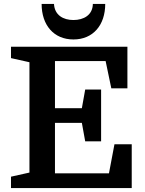

<svg xmlns="http://www.w3.org/2000/svg" viewBox="-20 -958 738 978"><path d="M453 -938C452 -881 406 -856 354 -856C302 -856 258 -881 255 -938H192C192 -830 254 -757 354 -757C454 -757 516 -830 516 -938ZM495 -502H414L397 -407H260V-647H518L547 -508H629V-720H36V-662L130 -641V-79L36 -58V0H651V-223H563L535 -75H260V-332H397L414 -238H495Z"/></svg>

Font: Domine
Style: Bold
Weight: 700
Designer: Pablo Impallari, Rodrigo Fuenzalida, Brenda Gallo
Foundry: Pablo Impallari, Rodrigo Fuenzalida, Brenda Gallo
Version: Version 2.000